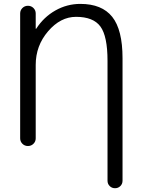

<svg xmlns="http://www.w3.org/2000/svg" viewBox="-20 -783 737 1000"><path d="M85 -712.9Q85 -729.5 96.7 -741.2Q108.4 -752.9 125.5 -752.9Q142.6 -752.9 154.3 -741.2Q166 -729.5 166 -712.9V-633.8Q166 -632.8 167 -632.8Q168 -632.8 168.9 -633.8Q208 -694.3 268.6 -728.5Q329.1 -762.7 398.4 -762.7Q510.7 -762.7 564.5 -695.3Q618.2 -627.9 618.2 -479.5V158.2Q618.2 174.8 606.9 186Q595.7 197.3 579.1 197.3Q562.5 197.3 551.3 186Q540 174.8 540 158.2V-465.8Q540 -594.7 502.9 -645Q465.8 -695.3 376 -695.3Q294.9 -695.3 230.5 -620.1Q166 -544.9 166 -445.3V-62.5Q166 -45.9 154.3 -34.2Q142.6 -22.5 125.5 -22.5Q108.4 -22.5 96.7 -34.2Q85 -45.9 85 -62.5Z"/></svg>

Font: Gen Jyuu Gothic P Normal
Style: Regular
Weight: 300
Designer: [Source Han Sans]
Ryoko NISHIZUKA  (kana & ideographs); Paul D. Hunt (Latin, Greek & Cyrillic); Wenlong ZHANG  (bopomofo
Version: Version 1.002.20150607